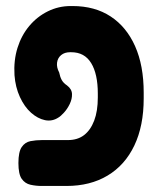

<svg xmlns="http://www.w3.org/2000/svg" viewBox="-20 -607 526 636"><path d="M118 9Q99 9 81 5Q63 1 52 -14.5Q41 -30 41 -67Q41 -104 52 -120Q63 -136 81 -139.5Q99 -143 119 -143H205Q237 -143 258.5 -159.5Q280 -176 292 -207.5Q304 -239 304 -284V-297Q304 -362 282 -398Q260 -434 216 -434H212Q194 -434 182.5 -424.5Q171 -415 169 -399.5Q167 -384 176 -367Q179 -352 184.5 -342Q190 -332 202 -324Q218 -312 218.5 -295.5Q219 -279 211 -262.5Q203 -246 192 -234Q181 -222 174 -218Q153 -204 129 -209Q105 -214 83 -233.5Q61 -253 46 -285.5Q31 -318 28 -358Q25 -407 38 -448.5Q51 -490 77 -521Q103 -552 138.5 -569.5Q174 -587 214 -587H220Q294 -587 346.5 -552.5Q399 -518 427.5 -454Q456 -390 456 -300V-281Q456 -190 425 -125Q394 -60 336.5 -25.5Q279 9 200 9Z"/></svg>

Font: Fredoka Condensed SemiBold
Style: Regular
Weight: 600
Width: 3
Designer: Ben Nathan
Foundry: Milena B. Brandão, Ben Nathan
Version: Version 2.001